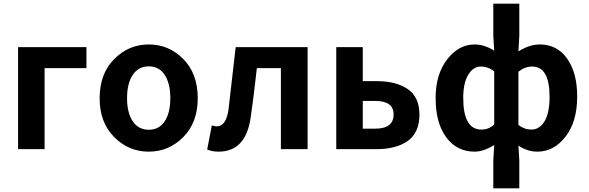

<svg xmlns="http://www.w3.org/2000/svg" viewBox="-20 -818 3230 1053"><path d="M79.1 0V-559.6H454.1V-444.3H224.6V0Z M526.4 -279.3Q526.4 -413.1 606 -493.7Q685.5 -574.2 795.9 -574.2Q906.2 -574.2 985.4 -494.1Q1064.5 -414.1 1064.5 -279.3Q1064.5 -146.5 985.4 -66.4Q906.2 13.7 795.9 13.7Q685.5 13.7 606 -66.4Q526.4 -146.5 526.4 -279.3ZM914.1 -279.3Q914.1 -360.4 883.3 -407.2Q852.5 -454.1 795.9 -454.1Q739.3 -454.1 708 -407.2Q676.8 -360.4 676.8 -279.3Q676.8 -199.2 708 -152.8Q739.3 -106.4 795.9 -106.4Q852.5 -106.4 883.3 -152.8Q914.1 -199.2 914.1 -279.3Z M1178.7 13.7Q1143.6 13.7 1116.2 2L1141.6 -129.9Q1161.1 -125 1168 -125Q1220.7 -125 1233.4 -218.8Q1248 -343.8 1272.5 -559.6H1667V0H1520.5V-444.3H1388.7Q1371.1 -284.2 1355.5 -178.7Q1330.1 13.7 1178.7 13.7Z M1824.2 0V-559.6H1969.7V-373H2044.9Q2153.3 -373 2216.8 -329.1Q2280.3 -285.2 2280.3 -189.5Q2280.3 -90.8 2216.8 -45.4Q2153.3 0 2044.9 0ZM1969.7 -112.3H2037.1Q2138.7 -112.3 2138.7 -190.4Q2138.7 -264.6 2037.1 -264.6H1969.7Z M2685.5 214.8V61.5L2690.4 -22.5Q2631.8 13.7 2583 13.7Q2485.4 13.7 2427.2 -64.9Q2369.1 -143.6 2369.1 -279.3Q2369.1 -411.1 2432.6 -492.7Q2496.1 -574.2 2583 -574.2Q2636.7 -574.2 2690.4 -540L2685.5 -622.1V-797.9H2828.1V-622.1L2823.2 -536.1Q2883.8 -574.2 2940.4 -574.2Q3035.2 -574.2 3090.3 -496.6Q3145.5 -418.9 3145.5 -289.1Q3145.5 -150.4 3081.5 -68.4Q3017.6 13.7 2927.7 13.7Q2872.1 13.7 2823.2 -19.5L2828.1 61.5V214.8ZM2620.1 -107.4Q2662.1 -107.4 2690.4 -135.7V-426.8Q2657.2 -453.1 2616.2 -453.1Q2575.2 -453.1 2547.9 -407.7Q2520.5 -362.3 2520.5 -281.2Q2520.5 -107.4 2620.1 -107.4ZM2894.5 -107.4Q2939.5 -107.4 2966.8 -153.3Q2994.1 -199.2 2994.1 -287.1Q2994.1 -453.1 2898.4 -453.1Q2859.4 -453.1 2823.2 -424.8V-132.8Q2855.5 -107.4 2894.5 -107.4Z"/></svg>

Font: Gen Shin Gothic Bold
Style: Bold
Weight: 700
Designer: [Source Han Sans]
Ryoko NISHIZUKA  (kana & ideographs); Paul D. Hunt (Latin, Greek & Cyrillic); Wenlong ZHANG  (bopomofo
Version: Version 1.002.20150607